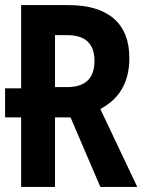

<svg xmlns="http://www.w3.org/2000/svg" viewBox="-20 -734 570 754"><path d="M63 0V-273H0V-387H63V-714H247Q366 -714 427 -661Q488 -608 488 -506Q488 -366 374 -306L519 0H374L257 -273H196V0ZM244 -392Q351 -392 351 -495Q351 -596 244 -596H196V-392Z"/></svg>

Font: Noto Sans Mono Condensed
Style: Bold
Weight: 700
Width: 3
Designer: Monotype Design Team
Foundry: Monotype Imaging Inc.
Version: Version 2.014